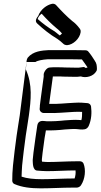

<svg xmlns="http://www.w3.org/2000/svg" viewBox="-20 -1007 550 1050"><path d="M126 -678C124 -660 122 -644 120 -628C109 -545 99 -459 88 -376C83 -341 76 -303 71 -266L60 -182C57 -158 54 -124 51 -102C48 -72 47 -45 47 -19C47 -12 51 -3 60 0C100 17 146 23 203 23C259 23 322 19 375 19H399C408 19 418 14 423 6C446 -29 450 -79 437 -112C434 -120 426 -125 417 -125H398C349 -125 291 -121 242 -121C232 -121 223 -122 210 -123C209 -126 209 -129 209 -136C210 -144 212 -165 213 -172L224 -253C226 -266 229 -279 231 -294C265 -293 300 -295 335 -299C352 -300 386 -303 401 -301C412 -300 426 -297 443 -300C452 -301 461 -309 465 -318C481 -354 482 -393 478 -424C477 -433 470 -442 459 -443C437 -445 418 -447 387 -445C339 -443 296 -437 249 -439L254 -477C258 -505 265 -561 269 -588V-589H293C305 -589 317 -589 325 -588H327C347 -588 363 -587 384 -587C395 -586 408 -587 422 -589C450 -579 491 -589 507 -618C510 -622 510 -628 510 -633C509 -647 510 -659 497 -677C489 -690 476 -710 463 -725C460 -729 454 -732 447 -732C403 -733 358 -733 312 -733H247C209 -731 161 -727 132 -692C130 -689 127 -683 126 -678ZM183 -879C215 -849 252 -819 294 -794C301 -789 306 -785 310 -782L327 -767C330 -763 340 -760 347 -760C379 -762 416 -795 421 -831C422 -837 421 -843 418 -848L411 -857C400 -871 389 -882 375 -892C345 -917 313 -950 286 -980C281 -985 272 -988 264 -986C236 -980 202 -956 189 -920C180 -909 169 -892 183 -879ZM174 -668C185 -676 212 -681 242 -683H305C347 -683 389 -683 428 -682C438 -669 445 -658 455 -644C456 -643 458 -641 458 -637C453 -636 449 -636 446 -636C442 -638 446 -643 426 -639C416 -637 404 -636 394 -637H392C373 -637 355 -638 334 -638C321 -639 311 -639 299 -639H269L253 -638C234 -638 220 -612 219 -601V-595V-588C215 -561 208 -505 204 -477L198 -430C198 -425 198 -420 197 -414C195 -399 208 -389 219 -389H239C292 -387 335 -393 382 -395C400 -396 416 -396 429 -395C429 -380 429 -363 425 -350C420 -350 415 -351 411 -351C388 -353 356 -350 339 -349H337C302 -345 268 -343 234 -344L224 -345C210 -347 188 -347 184 -321C181 -300 177 -276 174 -253L163 -172C162 -162 160 -139 159 -133V-127C160 -119 157 -74 185 -74C198 -73 218 -71 236 -71C287 -71 344 -75 391 -75H393C395 -60 392 -43 388 -31H382C327 -31 264 -27 210 -27C164 -27 127 -31 98 -41C99 -60 99 -80 101 -102C104 -126 107 -161 110 -182L121 -266C126 -301 133 -339 138 -376C149 -459 159 -545 121 -628C123 -642 124 -657 125 -668ZM186 -903C187 -905 188 -907 188 -908C189 -913 197 -925 208 -932C233 -904 261 -876 290 -852C302 -843 311 -833 319 -824C315 -820 310 -815 307 -813L298 -820C289 -828 284 -831 279 -835C278 -836 277 -837 276 -837C245 -855 212 -880 186 -903Z"/></svg>

Font: Hussar Pisanka
Style: OutKur
Weight: 400
Designer: Robert Jablonski
Foundry: Cannot Into Space Fonts
Version: Version 1.070